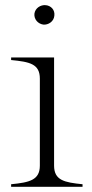

<svg xmlns="http://www.w3.org/2000/svg" viewBox="-20 -722 357 742"><path d="M23 -10V0H299V-10C229 -17 189 -25 189 -82V-500H23V-490C95 -483 134 -475 134 -418V-82C134 -26 94 -17 23 -10ZM190 -661C193 -684 177 -700 157 -702C137 -704 116 -691 113 -669C111 -647 127 -630 147 -627C167 -625 188 -639 190 -661Z"/></svg>

Font: Sprat Light
Style: Regular
Weight: 300
Designer: Ethan Nakache
Foundry: Collletttivo
Version: Version 2.000;Glyphs 3.2 (3217)